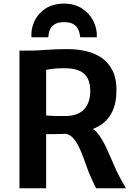

<svg xmlns="http://www.w3.org/2000/svg" viewBox="-20 -1016 725 1036"><path d="M229 0H85V-743Q94.5 -743 103.8 -743Q113 -743 122.5 -743Q132 -743 141.5 -743Q178.5 -743 228.5 -747Q278.5 -751 345 -751Q398.5 -751 446 -739.8Q493.5 -728.5 530 -702.8Q566.5 -677 587.5 -634.5Q608.5 -592 608.5 -530Q608.5 -459.5 585 -412.2Q561.5 -365 518.5 -338.5Q475.5 -312 418 -303Q397.5 -299.5 376.8 -297.2Q356 -295 322 -293.5Q288 -292 229 -292ZM229 -393Q239 -391.5 259 -390.8Q279 -390 299.5 -390Q320 -390 333 -390Q399 -390 433 -425.5Q467 -461 467 -525.5Q467 -563 454.5 -590.5Q442 -618 411 -633Q380 -648 326 -648Q300 -648 274.8 -645.8Q249.5 -643.5 229 -639ZM500 0Q493.5 -9 488.8 -19.5Q484 -30 473 -54Q457.5 -87.5 443.8 -127.8Q430 -168 414.2 -205Q398.5 -242 378.2 -267Q358 -292 329.5 -295L374 -329.5L462 -332Q491 -319.5 513.2 -288.5Q535.5 -257.5 554.5 -216.8Q573.5 -176 591.2 -133.5Q609 -91 629 -54.5Q636.5 -41 644.2 -27.2Q652 -13.5 659.5 0ZM325.5 -996.5Q381 -996.5 421.5 -970.8Q462 -945 483.2 -903.8Q504.5 -862.5 502.5 -815H413Q412 -822 409.5 -835.2Q407 -848.5 399 -862.8Q391 -877 373.8 -886.8Q356.5 -896.5 326 -896.5Q295.5 -896.5 278 -886.8Q260.5 -877 252.8 -862.8Q245 -848.5 243 -835.2Q241 -822 240.5 -815H149.5Q146.5 -862.5 166.8 -903.8Q187 -945 227.2 -970.8Q267.5 -996.5 325.5 -996.5Z"/></svg>

Font: Merriweather Sans SemiBold
Style: Regular
Weight: 600
Designer: Eben Sorkin
Foundry: Eben Sorkin
Version: Version 2.001